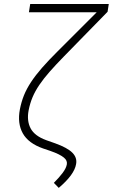

<svg xmlns="http://www.w3.org/2000/svg" viewBox="-20 -747 559 951"><path d="M78.5 -205.6Q85.6 -242.2 98.7 -274.9Q111.9 -307.5 134.1 -341.1Q156.2 -374.6 188.4 -411.4Q220.5 -448.2 265.6 -492.9L458.8 -686.1H123.2L129.6 -727.3H518.8L512.8 -688.6L296.5 -467.3Q255.3 -425.1 225.5 -391.2Q195.7 -357.2 174.9 -326.5Q154.1 -295.8 141.3 -265.6Q128.6 -235.4 121.8 -200.6Q111.9 -148.8 131.6 -111.3Q151.3 -73.9 208.5 -52.9L253.9 -36.9Q313.9 -15.3 338.4 9.4Q362.9 34.1 356.9 65.7Q348.4 117.9 271 183.6L246.8 158.7Q272.7 132.8 290.3 109.4Q307.9 85.9 311.1 66.8Q312.5 57.9 309.3 49.7Q306.1 41.5 296.5 33.6Q286.9 25.6 270.6 17.4Q254.3 9.2 229 0.4L193.2 -11.7Q120.4 -37.3 92.9 -86.6Q65.3 -136 78.5 -205.6Z"/></svg>

Font: Inter P Extra Light
Style: Italic
Weight: 200
Italic angle: 9.39999°
Designer: Rasmus Andersson
Foundry: rsms
Version: Version 3.018;git-588b23468